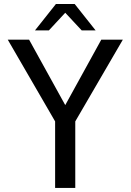

<svg xmlns="http://www.w3.org/2000/svg" viewBox="-20 -924 642 944"><path d="M151.9 -774.4H220.2L300.8 -861.3L381.8 -774.4H450.2L347.2 -904.3H254.9ZM251 0H350.1V-327.1L584 -729H478L300.8 -407.2L123 -729H18.1L251 -327.1Z"/></svg>

Font: Hack
Style: Regular
Weight: 400
Monospace: yes
Designer: Christopher Simpkins
Foundry: Christopher Simpkins
Version: Version 2.010